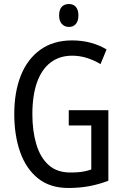

<svg xmlns="http://www.w3.org/2000/svg" viewBox="-20 -925 616 955"><path d="M322 -377H519V-26Q472 -8 423.5 1Q375 10 320 10Q229 10 169.5 -37.5Q110 -85 80.5 -168Q51 -251 51 -358Q51 -467 83.5 -549Q116 -631 180.5 -677.5Q245 -724 339 -724Q387 -724 430.5 -712.5Q474 -701 510 -679L480 -606Q447 -626 411.5 -637Q376 -648 339 -648Q276 -648 231.5 -614Q187 -580 164 -515Q141 -450 141 -357Q141 -274 160.5 -208Q180 -142 221.5 -104.5Q263 -67 330 -67Q352 -67 370 -68.5Q388 -70 404 -73.5Q420 -77 434 -82V-301H322ZM323 -905Q345 -905 357.5 -890.5Q370 -876 370 -848Q370 -821 357.5 -806Q345 -791 323 -791Q301 -791 287.5 -806Q274 -821 274 -848Q274 -877 287 -891Q300 -905 323 -905Z"/></svg>

Font: Noto Sans Display Condensed
Style: Regular
Weight: 400
Width: 3
Designer: Monotype Design Team
Foundry: Monotype Imaging Inc.
Version: Version 2.003